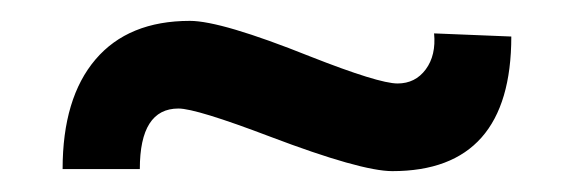

<svg xmlns="http://www.w3.org/2000/svg" viewBox="-20 -389 550 184"><path d="M356 -225Q326 -225 239 -258Q168 -285 151 -285Q114 -285 114 -227H40Q40 -295 71.5 -332Q103 -369 162 -369Q192 -369 277 -335Q343 -309 361 -309Q378 -309 388 -322.5Q398 -336 396 -357L470 -354Q470 -225 356 -225Z"/></svg>

Font: Easer Grotesk
Style: Regular
Weight: 400
Designer: Boardeaser, Bonnie Shaver-Troup, Thomas Jockin
Foundry: Lexend
Version: Version 1.008;Glyphs 3.1.2 (3151)